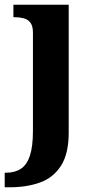

<svg xmlns="http://www.w3.org/2000/svg" viewBox="-40 -556 405 816"><path d="M-20 240V178H-13Q23 178 48.5 161.5Q74 145 87 106Q100 67 100 0V-417Q100 -446 89 -460Q78 -474 60 -478.5Q42 -483 21 -483H17V-536H252V8Q252 97 219.5 148Q187 199 130.5 219.5Q74 240 0 240Z"/></svg>

Font: Noto Serif Myanmar
Style: Regular
Weight: 400
Designer: Ben Mitchell and the Monotype Design Team
Foundry: Monotype Imaging Inc.
Version: Version 2.106